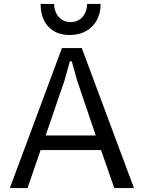

<svg xmlns="http://www.w3.org/2000/svg" viewBox="-20 -961 726 981"><path d="M496.1 -194.3H187.5L120.6 0H30.3L296.4 -715.3H397.9L664.6 0H564ZM469.2 -269 374.5 -548.3 346.7 -647.9H336.9L309.1 -548.3L213.4 -269ZM340.8 -848.1Q358.9 -848.1 374.5 -855Q390.1 -861.8 401.1 -874Q412.1 -886.2 418.5 -903.3Q424.8 -920.4 424.8 -940.9H494.1Q494.1 -906.2 483.2 -877Q472.2 -847.7 451.7 -826.7Q431.2 -805.7 401.9 -793.9Q372.6 -782.2 335.9 -782.2Q299.3 -782.2 271.7 -793.9Q244.1 -805.7 225.3 -826.7Q206.5 -847.7 197 -877Q187.5 -906.2 187.5 -940.9H256.8Q256.8 -920.4 263.2 -903.3Q269.5 -886.2 280.5 -874Q291.5 -861.8 306.9 -855Q322.3 -848.1 340.8 -848.1Z"/></svg>

Font: Proza Libre
Style: Regular
Weight: 400
Designer: Jasper de Waard
Foundry: Jasper de Waard
Version: Version 1.000; ttfautohint (v1.4.1.8-43bc)